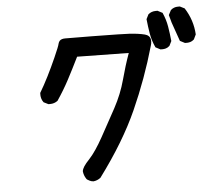

<svg xmlns="http://www.w3.org/2000/svg" viewBox="-56 -830 1112 963"><g transform="rotate(-5 500.0 -348.0)"><path d="M193.4 -335Q190.4 -335 184.6 -335L161.1 -346.7Q153.3 -357.4 150.9 -367.2Q148.4 -377 148.4 -382.8Q148.4 -388.7 148.4 -394.5Q190.4 -464.8 235.4 -566.4Q259.8 -621.1 261.7 -632.8Q263.7 -641.6 269.5 -647.5Q278.3 -656.2 296.9 -656.2Q331.1 -656.2 430.7 -655.3Q596.7 -653.3 621.1 -651.4Q667 -648.4 697.3 -640.6Q709 -637.7 716.8 -629.9Q725.6 -621.1 725.6 -604.5Q725.6 -593.8 721.7 -582Q675.8 -420.9 607.4 -268.1Q539.1 -115.2 412.1 55.7Q395.5 68.4 376 70.3Q364.3 69.3 357.4 65.4Q342.8 58.6 340.8 53.7Q329.1 36.1 327.1 15.6Q328.1 4.9 336.9 -8.8Q345.7 -22.5 365.2 -43Q397.5 -78.1 436 -147.5Q474.6 -216.8 511.7 -285.6Q548.8 -354.5 567.4 -423.8Q585.9 -493.2 608.4 -555.7L348.6 -559.6Q317.4 -496.1 291.5 -447.3Q265.6 -398.4 231.4 -347.7Q214.8 -335 193.4 -335ZM761.7 -753.9Q764.6 -753.9 770.5 -753.9L794.9 -741.2Q810.5 -706.1 816.4 -670.9Q822.3 -635.7 826.2 -596.7L814.5 -573.2Q804.7 -564.5 795.4 -562Q786.1 -559.6 780.3 -559.6Q774.4 -559.6 768.6 -559.6L744.1 -572.3Q727.5 -608.4 721.7 -643.6Q715.8 -678.7 711.9 -716.8L723.6 -740.2Q739.3 -753.9 761.7 -753.9ZM837.9 -752Q853.5 -765.6 874 -765.6Q877.9 -765.6 883.8 -765.6L907.2 -753.9Q947.3 -691.4 951.2 -619.1L939.5 -594.7Q929.7 -585.9 920.4 -583.5Q911.1 -581.1 905.3 -581.1Q899.4 -581.1 893.6 -581.1L869.1 -593.8Q841.8 -669.9 835.9 -688.5Q830.1 -707 825.2 -727.5Z"/></g></svg>

Font: JasonHandwriting2
Style: SemiBold
Weight: 600
Version: Version 1.04.7